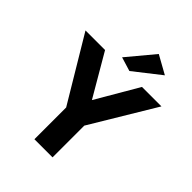

<svg xmlns="http://www.w3.org/2000/svg" viewBox="-260 -1078 1228 1228"><g transform="rotate(45 354.0 -464.0)"><path d="M297 -757 392 -728 572 -869 448 -938ZM697 -713H521L354 -427L187 -713H10L271 -277V10H435V-277Z"/></g></svg>

Font: Bluebird
Style: SfBd
Weight: 700
Designer: Jasper
Foundry: Cannot Into Space Fonts
Version: Version 0.98